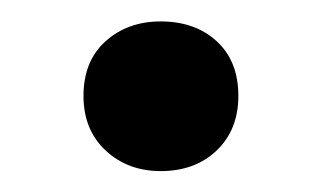

<svg xmlns="http://www.w3.org/2000/svg" viewBox="-20 -404 303 181"><path d="M131.4 -242.7Q100.4 -242.7 79.5 -262.2Q58.7 -281.7 58.7 -313.6Q58.7 -346.4 79.5 -365.1Q100.4 -383.8 131.4 -383.8Q164 -383.8 184.3 -365.1Q204.7 -346.4 204.7 -313.6Q204.7 -281.7 184.3 -262.2Q164 -242.7 131.4 -242.7Z"/></svg>

Font: Savate ExtraLight
Style: Regular
Weight: 200
Designer: Max Esnée
Foundry: Plomb Type
Version: Version 2.000